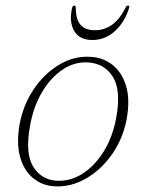

<svg xmlns="http://www.w3.org/2000/svg" viewBox="-20 -661 510 689"><path d="M305.5 -457Q350.5 -454.5 384 -428Q417.5 -401.5 432.2 -353.2Q447 -305 435 -236Q422 -165 382.8 -108.5Q343.5 -52 288.5 -20.2Q233.5 11.5 173.5 7.5Q131 4.5 98.8 -21.8Q66.5 -48 52.5 -96.5Q38.5 -145 50 -213.5Q63 -284.5 101.2 -341Q139.5 -397.5 193 -429.2Q246.5 -461 305.5 -457ZM183 -12.5Q231.5 -9.5 275.8 -37.5Q320 -65.5 352.5 -118Q385 -170.5 397.5 -241Q415 -339 384.5 -386.2Q354 -433.5 296 -437Q248.5 -440 205.8 -412Q163 -384 131.5 -331.5Q100 -279 87.5 -208.5Q70 -110.5 99 -63.2Q128 -16 183 -12.5ZM320.5 -552.5Q354 -552.5 381.2 -571.5Q408.5 -590.5 430.5 -633Q434 -641 439.5 -641Q446 -641 443 -632Q427.5 -581.5 392.5 -549.5Q357.5 -517.5 311.5 -517.5Q265.5 -517.5 246.5 -549.5Q227.5 -581.5 238.5 -632Q240.5 -641 247 -641Q252 -641 252 -633Q252 -590.5 269.5 -571.5Q287 -552.5 320.5 -552.5Z"/></svg>

Font: Fraunces 9pt S000 Thin
Style: Italic
Weight: 100
Italic angle: -16°
Version: Version 1.000; ttfautohint (v1.8.3)